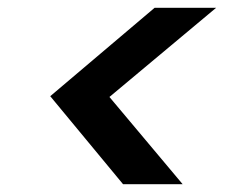

<svg xmlns="http://www.w3.org/2000/svg" viewBox="-20 -597 611 493"><path d="M535 -577 261 -348 449 -124H296L109 -350L377 -577Z"/></svg>

Font: DM Sans 12pt SemiBold
Style: Italic
Weight: 600
Italic angle: -10°
Version: Version 4.004;gftools[0.9.30]